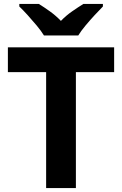

<svg xmlns="http://www.w3.org/2000/svg" viewBox="-20 -954 619 974"><path d="M365 0H214V-588H20V-714H559V-588H365ZM203 -774Q189 -797 166.5 -824Q144 -851 120.5 -877Q97 -903 78 -921V-934H177Q203 -918 233 -896.5Q263 -875 289 -848Q315 -875 346 -896.5Q377 -918 403 -934H502V-921Q484 -903 460 -877Q436 -851 413.5 -824Q391 -797 377 -774Z"/></svg>

Font: Noto Sans Sinhala
Style: Regular
Weight: 400
Designer: Jelle Bosma - Monotype Design Team
Foundry: Monotype Imaging Inc.
Version: Version 2.006